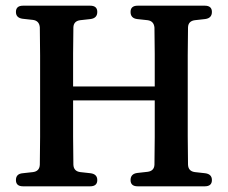

<svg xmlns="http://www.w3.org/2000/svg" viewBox="-20 -655 801 675"><path d="M725 -613Q725 -591 701 -588L665 -584Q642 -581 641 -559Q641 -534 640.5 -510Q640 -486 640 -461V-175Q640 -150 640.5 -125.5Q641 -101 641 -76Q642 -53 665 -50L701 -46Q725 -43 725 -22Q725 0 700 0H464Q439 0 439 -22Q439 -44 463 -47L499 -51Q522 -54 523 -76Q523 -100 523.5 -124Q524 -148 524 -173V-302H237V-174Q237 -149 237.5 -124.5Q238 -100 238 -76Q239 -53 262 -50L298 -46Q322 -43 322 -22Q322 0 297 0H61Q36 0 36 -22Q36 -44 60 -46L96 -50Q119 -53 120 -76Q120 -100 120.5 -124.5Q121 -149 121 -174V-460Q121 -485 120.5 -509.5Q120 -534 120 -559Q118 -582 96 -585L60 -589Q36 -592 36 -613Q36 -635 61 -635H297Q322 -635 322 -613Q322 -591 298 -588L262 -584Q239 -581 238 -559Q238 -536 237.5 -513Q237 -490 237 -467V-351H524V-466Q524 -489 523.5 -512Q523 -535 523 -558Q521 -581 499 -584L462 -588Q439 -591 439 -613Q439 -635 464 -635H700Q725 -635 725 -613Z"/></svg>

Font: Song Myung
Style: Regular
Weight: 400
Designer: JIKJI
Foundry: JIKJI
Version: Version 1.00